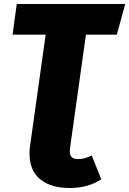

<svg xmlns="http://www.w3.org/2000/svg" viewBox="-20 -716 648 963"><path d="M331 30Q330 35 330 43Q330 82 370 82Q389 82 403.5 78Q418 74 440 64L488 183Q422 227 329 227Q235 227 181.5 183Q128 139 128 54Q128 36 131 15L133 0L209 -542H43L64 -696H608L566 -542H411L335 0Z"/></svg>

Font: Fira Sans Black
Style: Italic
Weight: 900
Italic angle: -8°
Designer: Carrois Corporate & Edenspiekermann AG
Foundry: Carrois Corporate GbR & Edenspiekermann AG
Version: Version 4.203